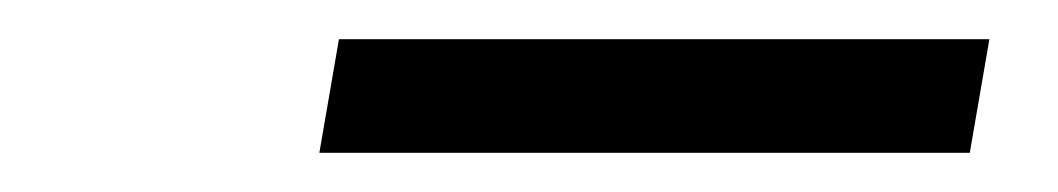

<svg xmlns="http://www.w3.org/2000/svg" viewBox="-20 -658 540 98"><path d="M153 -638H485L475 -580H143Z"/></svg>

Font: Fahkwang
Style: Bold Italic
Weight: 700
Italic angle: -10°
Designer: Suppakit Chalermlarp | Katatrad Co.,Ltd.
Foundry: Cadson Demak Co.,Ltd.
Version: Version 1.000; ttfautohint (v1.6)